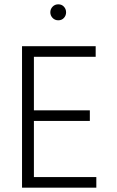

<svg xmlns="http://www.w3.org/2000/svg" viewBox="-20 -869 540 889"><path d="M276 -786Q266 -775 250 -775Q234 -775 223.5 -786Q213 -797 213 -812Q213 -827 223.5 -838Q234 -849 250 -849Q266 -849 276 -838Q286 -827 286 -812Q286 -797 276 -786ZM82 0V-655H423V-606H137V-358H396V-309H137V-49H426V0Z"/></svg>

Font: Lekton
Style: Regular
Weight: 400
Designer: Paolo Mazzetti, Luciano Perondi, Raffaele Flato, Elena Papassissa, Emilio Macchia, Michela Povoleri, Tobias Seemiller, R
Version: Version 34.000